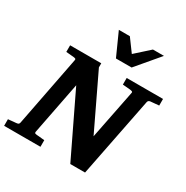

<svg xmlns="http://www.w3.org/2000/svg" viewBox="-216 -1086 1215 1254"><g transform="rotate(30 391.5 -458.5)"><path d="M731.9 -615.2Q717.8 -612.8 714.8 -600.1L596.2 0H484.9L261.2 -464.8L184.1 -69.8Q182.6 -61 187 -58.6Q191.4 -56.2 202.1 -55.2Q210.9 -54.7 220.2 -53.7Q228.5 -52.7 238.5 -51.8Q248.5 -50.8 259.8 -49.8V0H-14.2V-49.8Q-3.4 -50.8 6.6 -51.8Q16.6 -52.7 24.9 -53.7Q34.2 -54.7 43 -55.2Q53.7 -56.2 59.6 -58.6Q65.4 -61 67.9 -70.8L170.9 -601.1Q173.3 -609.9 168 -612.5Q162.6 -615.2 152.8 -616.2Q144 -616.7 134.8 -617.7Q126.5 -618.7 116.5 -619.4Q106.4 -620.1 96.2 -621.1V-670.9H331.1V-640.1L525.9 -232.9L599.1 -601.1Q601.6 -609.9 595.2 -612.5Q588.9 -615.2 580.1 -616.2Q570.8 -616.7 561.5 -617.7Q553.2 -618.7 543 -619.4Q532.7 -620.1 522.9 -621.1V-670.9H796.9V-621.1ZM516.6 -746.1H398.4L321.3 -917.5H404.3L473.6 -823.2L578.6 -917.5H661.6Z"/></g></svg>

Font: Charis SIL
Style: Bold Italic
Weight: 700
Italic angle: -11°
Foundry: SIL International
Version: Version 4.112